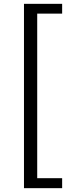

<svg xmlns="http://www.w3.org/2000/svg" viewBox="-20 -866 378 1001"><path d="M105 -846H304V-795H174V63H304V115H105Z"/></svg>

Font: SpoqaHanSansJP-Regular
Style: Regular
Weight: 400
Designer: [Source Han Sans]
Ryoko NISHIZUKA  (kana & ideographs); Paul D. Hunt (Latin, Greek & Cyrillic); Wenlong ZHANG  (bopomofo
Foundry: Spoqa (http://bi.spoqa.com)
Version: Version 1.002.20150607